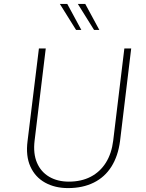

<svg xmlns="http://www.w3.org/2000/svg" viewBox="-20 -954 746 982"><path d="M157 -235Q149 -169 169 -122Q189 -75 231.5 -50Q274 -25 332 -25Q396 -25 444 -50Q492 -75 521.5 -122Q551 -169 559 -235L616 -706H651L594 -233Q584 -156 550 -102Q516 -48 459.5 -20Q403 8 328 8Q261 8 210.5 -20Q160 -48 135.5 -102Q111 -156 121 -233L179 -706H214ZM324 -934 396 -801H369L286 -934ZM416 -934 488 -801H461L378 -934Z"/></svg>

Font: Josefin Sans Thin ExtraLight
Style: Italic
Weight: 250
Italic angle: -7°
Version: Version 2.000